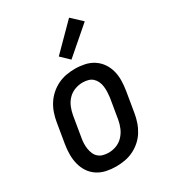

<svg xmlns="http://www.w3.org/2000/svg" viewBox="-188 -868 876 977"><g transform="rotate(-30 250.0 -380.0)"><path d="M204 8Q175 8 147 2Q119 -4 96 -19Q73 -34 58 -56.5Q43 -79 36 -106Q29 -133 29 -162Q29 -191 34 -221L54 -341Q58 -365 66.5 -390Q75 -415 89.5 -437.5Q104 -460 124.5 -478Q145 -496 169 -507.5Q193 -519 218.5 -523.5Q244 -528 269 -528Q298 -528 326 -522Q354 -516 377 -501Q400 -486 415.5 -463.5Q431 -441 438 -414Q445 -387 444.5 -358Q444 -329 439 -299L419 -179Q415 -155 406.5 -130Q398 -105 384 -82.5Q370 -60 349.5 -42Q329 -24 305 -12.5Q281 -1 255 3.5Q229 8 204 8ZM206 -72Q229 -72 251.5 -80.5Q274 -89 291 -107Q308 -125 317.5 -147.5Q327 -170 331 -193L351 -313Q353 -329 353.5 -345Q354 -361 352 -376.5Q350 -392 343.5 -406Q337 -420 326 -430Q315 -440 299.5 -444Q284 -448 268 -448Q245 -448 222 -439.5Q199 -431 182 -413Q165 -395 156 -372.5Q147 -350 143 -327L123 -207Q120 -191 119.5 -175Q119 -159 121.5 -143.5Q124 -128 130 -114Q136 -100 147.5 -90Q159 -80 174.5 -76Q190 -72 206 -72ZM278 -577 230 -623 374 -768 434 -712Z"/></g></svg>

Font: Iosevka Curly Medium
Style: Italic
Weight: 500
Italic angle: -9°
Monospace: yes
Designer: Belleve Invis
Foundry: Belleve Invis
Version: Version 22.1.2; ttfautohint (v1.8.4)